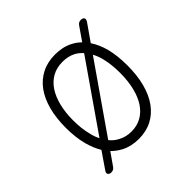

<svg xmlns="http://www.w3.org/2000/svg" viewBox="-160 -740 919 919"><g transform="rotate(-45 300.0 -280.0)"><path d="M300 10Q250 10 211 -10Q184 -24 162 -46L118 17Q113 24 107 27Q101 30 93 30Q88 30 84 28.5Q80 27 77 23.5Q74 20 74 15Q74 10 79 3L136 -80Q116 -113 104 -157Q90 -209 90 -275Q90 -341 104 -393.5Q118 -446 145 -483Q172 -520 211.5 -540Q251 -560 302 -560Q353 -560 392 -540Q416 -528 435 -509L482 -577Q487 -584 493 -587Q499 -590 507 -590Q511 -590 515.5 -588.5Q520 -587 523 -583.5Q526 -580 525.5 -575Q525 -570 521 -563L461 -477Q484 -443 497 -395Q510 -343 510 -278Q510 -211 496 -158Q482 -105 455 -67.5Q428 -30 389 -10Q350 10 300 10ZM300 -40Q338 -40 367.5 -56.5Q397 -73 417.5 -103.5Q438 -134 449 -178.5Q460 -223 460 -278Q460 -331 450 -374Q443 -406 429 -431L192 -90Q209 -69 232 -57Q262 -40 300 -40ZM169 -126 405 -466Q390 -483 371 -494Q341 -510 302 -510Q263 -510 233 -493.5Q203 -477 182.5 -446.5Q162 -416 151 -372.5Q140 -329 140 -275Q140 -221 151 -178Q157 -149 169 -126Z"/></g></svg>

Font: Maple Mono Thin
Style: Regular
Weight: 250
Monospace: yes
Designer: subframe7536
Version: Version 7.000